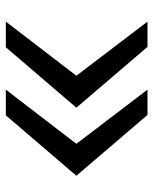

<svg xmlns="http://www.w3.org/2000/svg" viewBox="48 -586 538 675"><g transform="rotate(-90 317.5 -249.0)"><path d="M489.7 0 275.9 -250 488.3 -498H578.6L388.2 -250L578.6 0ZM250.5 0 36.6 -250 249 -498H339.4L148.9 -250L339.4 0Z"/></g></svg>

Font: Andika Compact
Style: Regular
Weight: 400
Designer: Victor Gaultney, Annie Olsen, Julie Remington, Don Collingsworth, Eric Hays, Becca Hirsbrunner
Foundry: SIL International
Version: Version 5.000 ; LnSpcTght